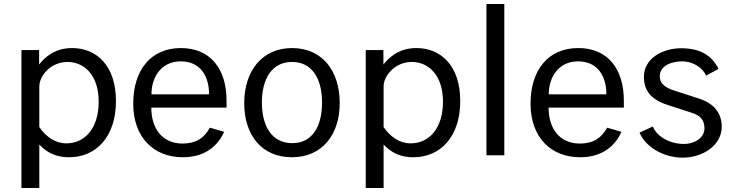

<svg xmlns="http://www.w3.org/2000/svg" viewBox="-20 -782 3692 967"><path d="M178 165V-54C225 -4 276 10 328 10C464 10 564 -93 564 -273C564 -453 465 -540 343 -540C250 -540 201 -487 177 -457V-530H88V165ZM314 -60C258 -60 212 -93 178 -142V-346C178 -402 237 -470 320 -470C402 -470 477 -406 477 -270C477 -135 407 -60 314 -60Z M1121 -240V-275C1121 -436 1039 -540 891 -540C739 -540 651 -428 651 -260C651 -90 754 10 901 10C996 10 1070 -32 1109 -118L1037 -139C1009 -88 968 -59 900 -59C795 -59 742 -137 742 -240ZM743 -307C742 -388 789 -473 890 -473C988 -473 1033 -400 1033 -307Z M1450 10C1602 10 1691 -103 1691 -263C1691 -425 1603 -540 1451 -540C1301 -540 1210 -426 1210 -262C1210 -102 1298 10 1450 10ZM1452 -61C1346 -61 1299 -151 1299 -266C1299 -380 1346 -470 1451 -470C1555 -470 1602 -381 1602 -266C1602 -150 1556 -61 1452 -61Z M1912 165V-54C1959 -4 2010 10 2062 10C2198 10 2298 -93 2298 -273C2298 -453 2199 -540 2077 -540C1984 -540 1935 -487 1911 -457V-530H1822V165ZM2048 -60C1992 -60 1946 -93 1912 -142V-346C1912 -402 1971 -470 2054 -470C2136 -470 2211 -406 2211 -270C2211 -135 2141 -60 2048 -60Z M2520 0V-762H2430V0Z M3122 -240V-275C3122 -436 3040 -540 2892 -540C2740 -540 2652 -428 2652 -260C2652 -90 2755 10 2902 10C2997 10 3071 -32 3110 -118L3038 -139C3010 -88 2969 -59 2901 -59C2796 -59 2743 -137 2743 -240ZM2744 -307C2743 -388 2790 -473 2891 -473C2989 -473 3034 -400 3034 -307Z M3419 12C3518 12 3615 -49 3615 -144C3615 -206 3582 -261 3496 -287L3391 -321C3341 -336 3303 -354 3303 -398C3303 -453 3365 -473 3417 -473C3466 -473 3518 -444 3536 -401L3599 -435C3566 -501 3509 -539 3411 -539C3313 -539 3222 -485 3223 -394C3223 -310 3278 -272 3356 -249L3464 -214C3507 -201 3528 -177 3528 -136C3528 -86 3476 -57 3425 -57C3356 -57 3289 -92 3268 -145L3201 -114C3230 -44 3319 12 3419 12Z"/></svg>

Font: Cheyenne Sans
Style: Regular
Weight: 400
Designer: The Public Sans project authors (U.S. Web Design System), Libre Franklin designed by Pablo Impallari and Rodrigo Fuenzal
Foundry: The Cheyenne Sans Project Authors
Version: Version 2.007